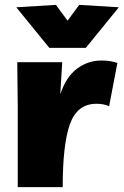

<svg xmlns="http://www.w3.org/2000/svg" viewBox="-20 -770 509 790"><path d="M429 -333Q407 -343 377 -343Q298 -343 268 -260Q238 -177 238 0H53V-334L51 -514H236L228 -382Q252 -454 297 -487.5Q342 -521 397 -521Q414 -521 429.5 -519Q445 -517 463 -511ZM183 -573 47 -740 210 -750 258 -685 306 -750 469 -740 333 -573Z"/></svg>

Font: Livvic Black
Style: Regular
Weight: 900
Designer: Jacques Le Bailly, Baron von Fonthausen
Version: Version 1.001; ttfautohint (v1.8.2)